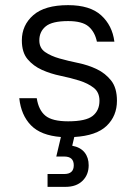

<svg xmlns="http://www.w3.org/2000/svg" viewBox="-20 -527 530 747"><path d="M217 6Q139 0 100.5 -39.5Q62 -79 55 -145H123Q130 -99 156.5 -77Q183 -55 245 -55Q314 -55 340.5 -76Q367 -97 367 -135Q367 -168 344.5 -185.5Q322 -203 288.5 -213.5Q255 -224 216 -232Q177 -240 143.5 -255Q110 -270 87.5 -296.5Q65 -323 65 -370Q65 -429 109.5 -468Q154 -507 245 -507Q330 -507 373.5 -467.5Q417 -428 425 -365H357Q349 -403 324.5 -424Q300 -445 245 -445Q183 -445 158 -424.5Q133 -404 133 -370Q133 -340 155.5 -324.5Q178 -309 211.5 -299.5Q245 -290 284 -282Q323 -274 356.5 -258Q390 -242 412.5 -213.5Q435 -185 435 -135Q435 -76 395 -37.5Q355 1 269 6L261 40Q293 46 309 66Q325 86 325 116Q325 153 301 176.5Q277 200 235 200H165V150H230Q267 150 267 116Q267 82 230 82H199Z"/></svg>

Font: PT Root UI Web
Style: Regular
Weight: 400
Designer: Vitaly Kuzmin
Foundry: ParaType Ltd.
Version: Version 1.000W